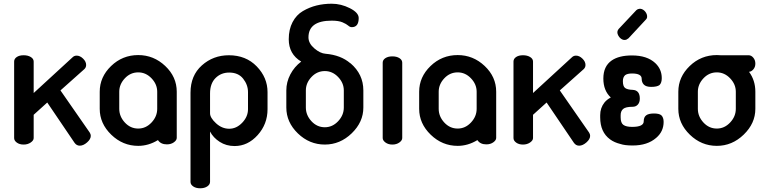

<svg xmlns="http://www.w3.org/2000/svg" viewBox="-20 -777 4117 1032"><path d="M434 -406 305 -291 462 -65Q468 -56 468 -47Q468 -29 448 -11.5Q428 6 409 6Q392 6 381 -9L234 -226L161 -160V-35Q161 -22 145 -11Q129 0 107 0Q85 0 70.5 -10.5Q56 -21 56 -35V-446Q56 -461 70 -470.5Q84 -480 107 -480Q130 -480 145.5 -470.5Q161 -461 161 -446V-277L370 -469Q379 -478 392 -478Q410 -478 426.5 -462Q443 -446 443 -428Q443 -415 434 -406Z M723 -481Q806 -481 868 -422.5Q930 -364 930 -284V-241V-192V-36Q930 -23 914.5 -12Q899 -1 877 -1Q844 -1 829 -24Q778 7 723 7Q640 7 578 -53Q516 -113 516 -192V-284Q516 -363 577 -422Q638 -481 723 -481ZM723 -86Q764 -86 794.5 -118.5Q825 -151 825 -192V-241V-284Q825 -324 794.5 -356Q764 -388 723 -388Q681 -388 651 -356Q621 -324 621 -284V-192Q621 -151 651 -118.5Q681 -86 723 -86Z M1241 8Q1196 8 1161 -14.5Q1126 -37 1109 -70V200Q1109 215 1094 225Q1079 235 1056 235Q1033 235 1018.5 225Q1004 215 1004 201V-279Q1004 -371 1065 -425.5Q1126 -480 1210 -480Q1302 -480 1360 -420Q1418 -360 1418 -282V-190Q1418 -110 1365 -51Q1312 8 1241 8ZM1313 -190V-282Q1313 -321 1287 -354Q1261 -387 1212 -387Q1168 -387 1138.5 -357.5Q1109 -328 1109 -275V-168Q1109 -144 1141 -114.5Q1173 -85 1212 -85Q1251 -85 1282 -117.5Q1313 -150 1313 -190Z M1863 -437H1864Q1933 -378 1933 -291V-199Q1933 -121 1870.5 -60.5Q1808 0 1726 0Q1643 0 1581 -60Q1519 -120 1519 -199V-291Q1519 -336 1540.5 -377Q1562 -418 1599 -446Q1532 -486 1532 -566Q1532 -619 1552.5 -658Q1573 -697 1608 -717.5Q1643 -738 1681.5 -747.5Q1720 -757 1763 -757Q1813 -757 1860.5 -733Q1908 -709 1908 -680Q1908 -631 1871 -631Q1861 -631 1851.5 -639.5Q1842 -648 1821 -657Q1800 -666 1763 -666Q1638 -666 1638 -576Q1638 -544 1669.5 -517Q1701 -490 1730 -488Q1812 -481 1863 -437ZM1828 -199V-291Q1828 -331 1797.5 -363Q1767 -395 1726 -395Q1684 -395 1654 -363Q1624 -331 1624 -291V-199Q1624 -158 1654 -125.5Q1684 -93 1726 -93Q1767 -93 1797.5 -125.5Q1828 -158 1828 -199Z M2142 -440V-35Q2142 -22 2126.5 -11Q2111 0 2089 0Q2067 0 2052 -11Q2037 -22 2037 -35V-440Q2037 -455 2051.5 -464.5Q2066 -474 2089 -474Q2112 -474 2127 -464.5Q2142 -455 2142 -440Z M2440 -481Q2523 -481 2585 -422.5Q2647 -364 2647 -284V-241V-192V-36Q2647 -23 2631.5 -12Q2616 -1 2594 -1Q2561 -1 2546 -24Q2495 7 2440 7Q2357 7 2295 -53Q2233 -113 2233 -192V-284Q2233 -363 2294 -422Q2355 -481 2440 -481ZM2440 -86Q2481 -86 2511.5 -118.5Q2542 -151 2542 -192V-241V-284Q2542 -324 2511.5 -356Q2481 -388 2440 -388Q2398 -388 2368 -356Q2338 -324 2338 -284V-192Q2338 -151 2368 -118.5Q2398 -86 2440 -86Z M3118 -406 2989 -291 3146 -65Q3152 -56 3152 -47Q3152 -29 3132 -11.5Q3112 6 3093 6Q3076 6 3065 -9L2918 -226L2845 -160V-35Q2845 -22 2829 -11Q2813 0 2791 0Q2769 0 2754.5 -10.5Q2740 -21 2740 -35V-446Q2740 -461 2754 -470.5Q2768 -480 2791 -480Q2814 -480 2829.5 -470.5Q2845 -461 2845 -446V-277L3054 -469Q3063 -478 3076 -478Q3094 -478 3110.5 -462Q3127 -446 3127 -428Q3127 -415 3118 -406Z M3534 -158Q3547 -146 3547 -122Q3547 -70 3507 -36Q3460 5 3381 5Q3338 5 3315 -3Q3282 -11 3259 -28Q3206 -67 3206 -146V-158Q3206 -197 3229 -226Q3242 -242 3263 -253Q3223 -290 3223 -355Q3223 -421 3268 -452Q3307 -479 3377 -479Q3458 -479 3502 -438Q3537 -405 3537 -357Q3537 -332 3525 -320Q3512 -310 3480 -310Q3453 -310 3441 -322Q3429 -334 3429 -354Q3429 -382 3377 -382Q3352 -382 3340 -373Q3328 -362 3328 -341Q3328 -313 3340 -304Q3352 -295 3381 -294Q3419 -292 3419 -247Q3419 -227 3408.5 -215Q3398 -203 3380 -203Q3343 -203 3329.5 -191.5Q3316 -180 3316 -158V-146Q3316 -116 3331 -105.5Q3346 -95 3378 -95Q3440 -95 3440 -125Q3440 -147 3453 -157Q3466 -167 3495 -167Q3522 -167 3534 -158ZM3450 -670 3358 -571Q3350 -565 3347 -564Q3333 -559 3320 -567.5Q3307 -576 3301 -591Q3294 -607 3305 -621L3400 -722Q3406 -727 3410 -728Q3424 -733 3437 -724.5Q3450 -716 3456 -701Q3463 -681 3450 -670Z M4040 -435Q4040 -417 4029.5 -404.5Q4019 -392 4006 -391Q4040 -345 4040 -284V-192Q4040 -114 3977.5 -53.5Q3915 7 3833 7Q3750 7 3688 -53Q3626 -113 3626 -192V-284Q3626 -363 3687 -422Q3748 -481 3833 -481Q3847 -481 3854 -480H4004Q4018 -480 4029 -467Q4040 -454 4040 -435ZM3935 -192V-284Q3935 -324 3904.5 -356Q3874 -388 3833 -388Q3791 -388 3761 -356Q3731 -324 3731 -284V-192Q3731 -151 3761 -118.5Q3791 -86 3833 -86Q3874 -86 3904.5 -118.5Q3935 -151 3935 -192Z"/></svg>

Font: AkaAcidDosis
Style: SemiBold
Weight: 600
Designer: Edgar Tolentino, Pablo Impallari, Igino Marini, Cyberella
Foundry: Edgar Tolentino, Pablo Impallari, Igino Marini, Cyberella
Version: Version 1.007